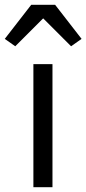

<svg xmlns="http://www.w3.org/2000/svg" viewBox="-55 -785 362 805"><path d="M85 0V-516H165V0ZM176 -765 287 -622 243 -591 126 -708 9 -591 -35 -622 76 -765Z"/></svg>

Font: IBM Plex Sans Arabic
Style: Regular
Weight: 400
Designer: Mike Abbink, Paul van der Laan, Pieter van Rosmalen, Wael Morcos, Khajak Apelian
Foundry: Bold Monday
Version: Version 1.1